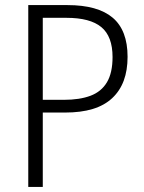

<svg xmlns="http://www.w3.org/2000/svg" viewBox="-20 -734 567 754"><path d="M245 -714Q364 -714 422.5 -664.5Q481 -615 481 -511Q481 -458 466 -417.5Q451 -377 420.5 -348.5Q390 -320 344 -306Q298 -292 235 -292H148V0H91V-714ZM241 -664H148V-342H231Q293 -342 335.5 -358Q378 -374 400 -411Q422 -448 422 -510Q422 -591 378 -627.5Q334 -664 241 -664Z"/></svg>

Font: Noto Sans Hebrew SemiCondensed Light
Style: Regular
Weight: 300
Width: 4
Designer: Monotype Design Team
Foundry: Monotype Imaging Inc.
Version: Version 2.003